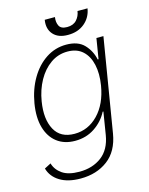

<svg xmlns="http://www.w3.org/2000/svg" viewBox="-136 -809 864 1110"><g transform="rotate(-15 296.0 -254.0)"><path d="M207 215.9Q131 215.9 83.1 186.4Q35.2 157 21 106.5L60 86.3Q71.4 125.7 107.6 150.9Q143.8 176.1 210.2 176.1Q288.7 176.1 342.9 135.3Q397 94.5 410.9 11L432.9 -124.6H428.6Q401.6 -71.7 350.5 -37.3Q299.4 -2.8 232.6 -2.8Q168 -2.8 124.5 -36.2Q81 -69.6 63.7 -130.3Q46.5 -191.1 60 -272.7Q73.9 -354.8 111.2 -418.1Q148.4 -481.5 203.3 -517.6Q258.2 -553.6 324.2 -553.6Q395.2 -553.6 431.6 -515.1Q468 -476.6 479 -423.7H484L503.9 -545.5H545.8L453.5 12.8Q436.4 115.4 369.5 165.7Q302.6 215.9 207 215.9ZM239.7 -43Q321.4 -43 381 -104.6Q440.7 -166.2 458.5 -273.1Q469.8 -342 457.7 -396.3Q445.7 -450.6 411.4 -481.9Q377.1 -513.1 321.4 -513.1Q265.3 -513.1 220 -481.4Q174.7 -449.6 144.5 -395.2Q114.3 -340.9 103.3 -273.1Q86.6 -170.8 121.1 -106.9Q155.5 -43 239.7 -43ZM438.6 -724.4H498.6Q490.1 -671.2 450.3 -638Q410.5 -604.8 350.5 -605.1Q292.6 -604.8 263.1 -638Q233.7 -671.2 242.5 -724.4H303.6Q299 -694.2 310 -672.2Q321 -650.2 357.6 -650.2Q394.5 -650.2 414.6 -672.4Q434.7 -694.6 438.6 -724.4Z"/></g></svg>

Font: Inter UI Extra Light
Style: Italic
Weight: 200
Italic angle: -9.39999°
Designer: Rasmus Andersson
Foundry: rsms
Version: 3.2;8d6f07862